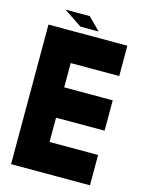

<svg xmlns="http://www.w3.org/2000/svg" viewBox="-122 -883 712 955"><g transform="rotate(15 234.5 -406.0)"><path d="M437.5 -156.2V0H31.2V-718.8H437.5V-562.5H187.5V-437.5H437.5V-281.2H187.5V-156.2ZM187.5 -750 93.8 -812.5H218.8L281.2 -750Z"/></g></svg>

Font: Signwood
Style: Regular
Weight: 400
Designer: GGBotNet
Foundry: GGBotNet
Version: 0.95